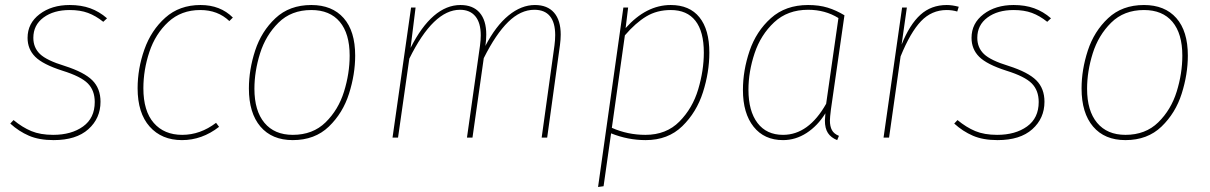

<svg xmlns="http://www.w3.org/2000/svg" viewBox="-20 -549 4827 766"><path d="M407 -476 392 -462Q362 -486 331 -497.5Q300 -509 258 -509Q194 -509 153.5 -479Q113 -449 113 -398Q113 -359 139.5 -333.5Q166 -308 238 -286Q316 -261 348.5 -228.5Q381 -196 381 -143Q381 -77 332.5 -33.5Q284 10 194 10Q136 10 95.5 -7.5Q55 -25 21 -56L34 -70Q69 -41 105 -26Q141 -11 192 -11Q265 -11 311.5 -44.5Q358 -78 358 -142Q358 -188 330.5 -216Q303 -244 229 -267Q151 -292 120.5 -322.5Q90 -353 90 -398Q90 -456 138 -492.5Q186 -529 258 -529Q304 -529 340 -516Q376 -503 407 -476Z M909 -479 895 -465Q849 -509 779 -509Q703 -509 651.5 -461.5Q600 -414 576 -342Q552 -270 552 -197Q552 -106 593.5 -58.5Q635 -11 707 -11Q779 -11 842 -59L854 -43Q786 10 706 10Q625 10 577 -44Q529 -98 529 -197Q529 -275 556 -351.5Q583 -428 639.5 -478.5Q696 -529 780 -529Q859 -529 909 -479Z M973 -196Q973 -271 998 -347.5Q1023 -424 1079 -476.5Q1135 -529 1222 -529Q1305 -529 1351 -477Q1397 -425 1397 -327Q1397 -253 1372.5 -175.5Q1348 -98 1292 -44Q1236 10 1148 10Q1065 10 1019 -44Q973 -98 973 -196ZM1375 -327Q1375 -415 1335.5 -462Q1296 -509 1222 -509Q1142 -509 1091 -458.5Q1040 -408 1017.5 -336Q995 -264 995 -195Q995 -107 1035 -59Q1075 -11 1148 -11Q1228 -11 1279 -61Q1330 -111 1352.5 -183.5Q1375 -256 1375 -327Z M2217 -411Q2217 -392 2214 -369L2163 0H2141L2192 -367Q2195 -390 2195 -409Q2195 -459 2174 -484.5Q2153 -510 2112 -510Q2057 -510 2007.5 -461.5Q1958 -413 1910 -317L1865 0H1843L1895 -367Q1898 -390 1898 -408Q1898 -458 1876.5 -484Q1855 -510 1815 -510Q1709 -510 1613 -315L1568 0H1546L1620 -519H1638L1618 -358Q1661 -443 1711 -486Q1761 -529 1817 -529Q1867 -529 1893.5 -498.5Q1920 -468 1920 -411Q1920 -392 1917 -369L1916 -365Q1958 -446 2009 -487.5Q2060 -529 2114 -529Q2164 -529 2190.5 -498.5Q2217 -468 2217 -411Z M2467 -519H2486L2476 -437Q2558 -529 2656 -529Q2731 -529 2770.5 -480Q2810 -431 2810 -339Q2810 -261 2784.5 -181Q2759 -101 2702 -45.5Q2645 10 2556 10Q2485 10 2418 -17L2388 194L2366 197ZM2788 -339Q2788 -423 2754.5 -466Q2721 -509 2656 -509Q2601 -509 2558.5 -483.5Q2516 -458 2473 -408L2421 -39Q2484 -11 2555 -11Q2638 -11 2690.5 -64Q2743 -117 2765.5 -192.5Q2788 -268 2788 -339Z M3349 -488 3295 -112Q3291 -80 3291 -68Q3291 -45 3299 -30Q3307 -15 3327 -7L3320 10Q3295 0 3283 -18.5Q3271 -37 3271 -68Q3271 -75 3273 -97Q3242 -47 3198 -18.5Q3154 10 3104 10Q3029 10 2986.5 -43.5Q2944 -97 2944 -190Q2944 -268 2970.5 -346Q2997 -424 3055.5 -476.5Q3114 -529 3204 -529Q3248 -529 3282 -518.5Q3316 -508 3349 -488ZM2966 -191Q2966 -106 3002 -58.5Q3038 -11 3104 -11Q3206 -11 3276 -135L3325 -477Q3272 -510 3204 -510Q3122 -510 3068.5 -460Q3015 -410 2990.5 -336.5Q2966 -263 2966 -191Z M3805 -522 3799 -503Q3779 -509 3757 -509Q3697 -509 3654.5 -464.5Q3612 -420 3573 -324L3527 0H3505L3579 -519H3598L3577 -371Q3609 -451 3652 -490Q3695 -529 3757 -529Q3779 -529 3805 -522Z M4173 -476 4158 -462Q4128 -486 4097 -497.5Q4066 -509 4024 -509Q3960 -509 3919.5 -479Q3879 -449 3879 -398Q3879 -359 3905.5 -333.5Q3932 -308 4004 -286Q4082 -261 4114.5 -228.5Q4147 -196 4147 -143Q4147 -77 4098.5 -33.5Q4050 10 3960 10Q3902 10 3861.5 -7.5Q3821 -25 3787 -56L3800 -70Q3835 -41 3871 -26Q3907 -11 3958 -11Q4031 -11 4077.5 -44.5Q4124 -78 4124 -142Q4124 -188 4096.5 -216Q4069 -244 3995 -267Q3917 -292 3886.5 -322.5Q3856 -353 3856 -398Q3856 -456 3904 -492.5Q3952 -529 4024 -529Q4070 -529 4106 -516Q4142 -503 4173 -476Z M4295 -196Q4295 -271 4320 -347.5Q4345 -424 4401 -476.5Q4457 -529 4544 -529Q4627 -529 4673 -477Q4719 -425 4719 -327Q4719 -253 4694.5 -175.5Q4670 -98 4614 -44Q4558 10 4470 10Q4387 10 4341 -44Q4295 -98 4295 -196ZM4697 -327Q4697 -415 4657.5 -462Q4618 -509 4544 -509Q4464 -509 4413 -458.5Q4362 -408 4339.5 -336Q4317 -264 4317 -195Q4317 -107 4357 -59Q4397 -11 4470 -11Q4550 -11 4601 -61Q4652 -111 4674.5 -183.5Q4697 -256 4697 -327Z"/></svg>

Font: Fira Sans Thin
Style: Italic
Weight: 250
Italic angle: -8°
Designer: Carrois Corporate & Edenspiekermann AG
Foundry: Carrois Corporate GbR & Edenspiekermann AG
Version: Version 4.203